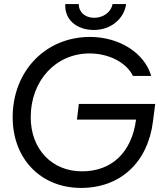

<svg xmlns="http://www.w3.org/2000/svg" viewBox="-20 -923 807 955"><path d="M383.3 11.7C578.1 11.7 714.8 -114.3 740.7 -317.9L752 -406.2H372.1L362.8 -328.1H656.7C635.3 -165.5 536.6 -70.8 387.7 -70.8C237.8 -70.8 132.8 -181.6 132.8 -339.8C132.8 -522 257.3 -657.2 425.8 -657.2C521.5 -657.2 609.4 -611.8 641.1 -545.4H731.9C699.2 -659.7 573.2 -739.3 427.7 -739.3C206.5 -739.3 43 -569.3 43 -339.8C43 -132.8 183.1 11.7 383.3 11.7ZM304.7 -902.8C300.3 -827.1 358.9 -773.9 447.3 -773.9C529.3 -773.9 596.7 -827.1 607.4 -902.8H540C532.2 -862.8 494.6 -834.5 448.2 -834.5C403.3 -834.5 371.6 -862.8 371.6 -902.8Z"/></svg>

Font: Guggenheim Sans Display
Style: Italic
Weight: 400
Italic angle: -7°
Designer: Modified by Tom Baber under direction of Pentagram Design 2023
Foundry: rsms
Version: Version 1.001;Glyphs 3.1.2 (3151)